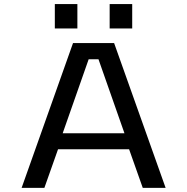

<svg xmlns="http://www.w3.org/2000/svg" viewBox="-20 -908 904 928"><path d="M780.5 0H670L604 -186.5H260.5L194.5 0H84.5L333 -700H531.5ZM408.5 -621.5 283 -264H581.5L456 -621.5ZM245 -888.5H354V-770.5H245ZM510 -888.5H619V-770.5H510Z"/></svg>

Font: Trispace SemiExpanded
Style: Regular
Weight: 400
Width: 6
Designer: Tyler Finck
Foundry: Etcetera Type Company
Version: Version 1.210; ttfautohint (v1.8.3)